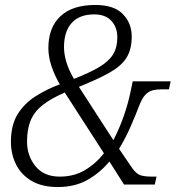

<svg xmlns="http://www.w3.org/2000/svg" viewBox="-20 -744 708 774"><path d="M213 10Q149 10 107 -15Q65 -40 44.5 -81.5Q24 -123 24 -172Q24 -239 50.5 -282.5Q77 -326 122 -355Q167 -384 221 -404Q199 -442 187 -479Q175 -516 175 -550Q175 -633 223.5 -678.5Q272 -724 364 -724Q440 -724 475.5 -687Q511 -650 511 -597Q511 -544 489.5 -510.5Q468 -477 420.5 -450.5Q373 -424 298 -394L437 -179Q461 -225 478.5 -275Q496 -325 506 -373L515 -416H668L661 -384H636Q613 -384 596 -380Q579 -376 565.5 -361.5Q552 -347 540 -315Q526 -278 506 -232.5Q486 -187 460 -144L507 -75Q524 -49 539.5 -40.5Q555 -32 593 -32H611L604 0H480L421 -93Q384 -48 333 -19Q282 10 213 10ZM278 -426Q342 -451 380.5 -474Q419 -497 436 -525Q453 -553 453 -593Q453 -634 429 -660Q405 -686 360 -686Q300 -686 269 -651.5Q238 -617 238 -554Q238 -527 247 -495.5Q256 -464 278 -426ZM221 -32Q278 -32 322 -58Q366 -84 399 -126L241 -371Q186 -347 152.5 -321Q119 -295 104 -259.5Q89 -224 89 -173Q89 -116 123 -74Q157 -32 221 -32Z"/></svg>

Font: Noto Serif SemiCondensed Light
Style: Italic
Weight: 300
Width: 4
Italic angle: -12°
Designer: Monotype Design Team
Foundry: Monotype Imaging Inc.
Version: Version 2.013; ttfautohint (v1.8.4.7-5d5b)